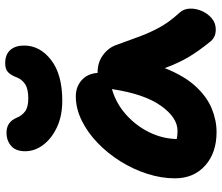

<svg xmlns="http://www.w3.org/2000/svg" viewBox="-76 -750 836 723"><g transform="rotate(-90 341.5 -388.0)"><path d="M206 10Q128 10 80 -33Q32 -76 32 -147Q32 -198 49 -251Q66 -304 96 -352Q126 -400 165.5 -438Q205 -476 250 -498Q295 -520 341 -520Q376 -520 401 -498.5Q426 -477 429 -438H431Q469 -438 497 -417Q525 -396 535 -365Q552 -318 566.5 -279Q581 -240 601 -203.5Q621 -167 657 -128Q670 -113 671 -91Q672 -69 662.5 -46.5Q653 -24 635 -8.5Q617 7 593 7Q575 7 563.5 0.5Q552 -6 545 -16Q513 -55 490 -93Q467 -131 447 -185Q418 -112 379 -69.5Q340 -27 295.5 -8.5Q251 10 206 10ZM211 -137Q261 -137 305.5 -200Q350 -263 368 -384Q313 -368 271 -330Q229 -292 205 -242.5Q181 -193 180 -140Q193 -137 211 -137ZM324 -571Q268 -571 225.5 -590.5Q183 -610 158.5 -642Q134 -674 134 -711Q134 -746 154 -763.5Q174 -781 204 -781Q244 -781 260 -743Q268 -723 284 -711Q300 -699 333 -699Q368 -699 386 -710.5Q404 -722 412 -742Q420 -764 431.5 -775Q443 -786 465 -786Q498 -786 515 -767Q532 -748 532 -715Q532 -655 477.5 -613Q423 -571 324 -571Z"/></g></svg>

Font: Shantell Sans Normal
Style: Bold
Weight: 700
Designer: Stephen Nixon, Anya Danilova, Shantell Martin
Foundry: Arrow Type
Version: Version 1.009;[a7da0bfa3]